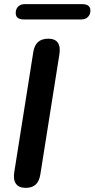

<svg xmlns="http://www.w3.org/2000/svg" viewBox="-20 -900 457 928"><path d="M104 8Q71 8 57 -12Q43 -32 49 -68L141 -649Q146 -681 164 -697Q182 -713 214 -713Q246 -713 259.5 -693.5Q273 -674 267 -637L175 -57Q170 -25 153 -8.5Q136 8 104 8ZM96 -806Q56 -806 56 -837Q56 -857 68 -868.5Q80 -880 100 -880H377Q417 -880 417 -849Q417 -830 405 -818Q393 -806 373 -806Z"/></svg>

Font: Nunito ExtraLight
Style: Italic
Weight: 200
Italic angle: -9°
Designer: Vernon Adams
Foundry: Vernon Adams
Version: Version 3.602